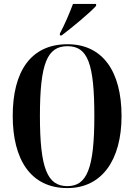

<svg xmlns="http://www.w3.org/2000/svg" viewBox="-20 -951 686 981"><path d="M286 -780V-770H295C348 -810 440 -886 471 -921V-931H353C336 -886 311 -826 286 -780ZM324 10C501 10 601 -134 601 -358C601 -587 504 -725 325 -725C136 -725 45 -584 45 -359C45 -137 136 10 324 10ZM324 0C222 0 184 -91 184 -358C184 -627 221 -715 325 -715C428 -715 462 -627 462 -358C462 -90 424 0 324 0Z"/></svg>

Font: Noto Serif Display ExtraCondensed
Style: Bold
Weight: 700
Width: 2
Designer: Monotype Design Team
Foundry: Monotype Imaging Inc.
Version: Version 2.009